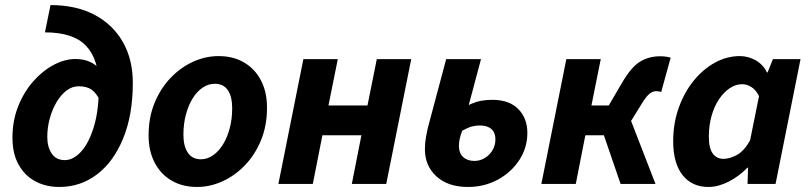

<svg xmlns="http://www.w3.org/2000/svg" viewBox="-20 -731 3216 763"><path d="M215.5 12Q161.8 12 119.7 -10.8Q77.6 -33.6 53.6 -77.3Q29.5 -120.9 29.5 -184.2Q29.5 -251.4 52.2 -308.4Q74.8 -365.5 111.9 -407.5Q148.9 -449.5 193.1 -473Q237.3 -496.5 279.5 -496.5Q311.9 -496.5 336.9 -485.5Q362 -474.5 378.7 -452.9Q395.3 -431.3 401.9 -399.8L377 -331.5Q363.8 -360.1 344.7 -374.1Q325.7 -388.1 292.4 -388.1Q266.4 -388.1 243.8 -370.7Q221.1 -353.3 204.1 -324Q187 -294.6 177.5 -259.2Q167.9 -223.8 167.9 -186.9Q167.9 -147 185.5 -120.9Q203.1 -94.7 237.3 -94.7Q271.4 -94.7 302.4 -128.6Q333.4 -162.5 353.2 -227.9Q373 -293.4 373 -387.9Q373 -494.5 322.4 -548.5Q271.7 -602.4 158.6 -602.4L180.7 -710.8Q282.7 -710.8 355.7 -672.1Q428.8 -633.3 468.3 -564Q507.8 -494.7 507.8 -402.1Q507.8 -275.2 469.9 -182.1Q432 -88.9 366.2 -38.5Q300.4 12 215.5 12Z M763.1 12Q705.2 12 661.9 -13.3Q618.6 -38.6 594.6 -84.7Q570.5 -130.8 570.5 -192.5Q570.5 -264.4 594.3 -322.2Q618.1 -380.1 658.1 -421.7Q698.2 -463.4 747.6 -485.8Q797.1 -508.1 848.5 -508.1Q906.4 -508.1 949.8 -482.8Q993.1 -457.5 1017.1 -411.4Q1041.1 -365.3 1041.1 -303.6Q1041.1 -231.7 1017.3 -173.9Q993.6 -116.1 953.5 -74.4Q913.5 -32.7 864 -10.4Q814.6 12 763.1 12ZM778.3 -98Q803.7 -98 826.2 -113.5Q848.7 -129 865.8 -156.5Q882.9 -184 892.8 -221Q902.7 -258 902.7 -300.9Q902.7 -346.9 885.5 -372.5Q868.3 -398.1 833.4 -398.1Q808.2 -398.1 785.6 -383Q763 -367.9 745.9 -340.4Q728.8 -313 718.9 -276Q708.9 -239 708.9 -195.2Q708.9 -150.3 726.5 -124.2Q744.1 -98 778.3 -98Z M1086.3 0 1185.6 -496.1H1322.4L1285.3 -311.8H1440.3L1477.4 -496.1H1614.2L1514.9 0H1378.1L1416.2 -193.5H1261.2L1223.1 0Z M1840 12Q1760.5 12 1714.6 -29.9Q1668.6 -71.8 1668.6 -137.4Q1668.6 -162.4 1672.7 -186Q1676.9 -209.6 1679.9 -221.6L1753.1 -496.1H1891.5L1842.9 -313.9Q1869.6 -326.1 1890.4 -330.2Q1911.3 -334.3 1936.5 -334.3Q2003.6 -334.3 2039.6 -297.7Q2075.7 -261.1 2075.7 -203.1Q2075.7 -144 2043.8 -95.1Q2011.9 -46.2 1958.3 -17.1Q1904.6 12 1840 12ZM1865.2 -91.5Q1887.4 -91.5 1906.5 -103Q1925.6 -114.5 1937.2 -134Q1948.8 -153.5 1948.8 -177.3Q1948.8 -204 1932.8 -218.2Q1916.8 -232.4 1886.5 -232.4Q1870.4 -232.4 1855 -228.3Q1839.6 -224.2 1816.7 -211.4Q1810.2 -193.6 1807 -179.9Q1803.7 -166.2 1803.7 -151.7Q1803.7 -122.8 1820.5 -107.1Q1837.3 -91.5 1865.2 -91.5Z M2131.3 0 2230.6 -496.1H2367.4L2330.3 -311.8H2399.1L2453.1 -404.1Q2489.8 -466.1 2524.8 -486.8Q2559.8 -507.4 2603.7 -507.4Q2626.4 -507.4 2645.2 -501.8L2607.5 -365Q2603.5 -367 2598.8 -367.8Q2594.2 -368.7 2586.9 -368.7Q2573.8 -368.7 2560.6 -357.9Q2547.3 -347.1 2529.9 -318.3L2487.9 -250.4L2584.9 0H2446.2L2379.8 -193.5H2306.2L2268.1 0Z M2795.2 12Q2729.7 12 2692.4 -35.3Q2655.2 -82.6 2655.2 -169.9Q2655.2 -240.5 2677.1 -302.2Q2699 -363.8 2736.5 -410.1Q2774 -456.3 2821.3 -482.2Q2868.6 -508.1 2920.1 -508.1Q2954.2 -508.1 2984.1 -490.7Q3013.9 -473.2 3028 -443H3030.3L3051.6 -496.1H3161.3L3062 0H2950.7L2952.8 -64.8H2950.4Q2916.7 -29.9 2875.3 -9Q2833.8 12 2795.2 12ZM2854.8 -99.7Q2880.1 -99.7 2908.7 -115.4Q2937.2 -131.1 2960.8 -173.1L2996.3 -348.9Q2984 -374.2 2965.7 -385.3Q2947.5 -396.4 2929.6 -396.4Q2903.6 -396.4 2879.8 -380.4Q2856 -364.4 2837.2 -336.3Q2818.4 -308.2 2807.6 -270.1Q2796.9 -231.9 2796.9 -187.4Q2796.9 -141.9 2812.6 -120.8Q2828.4 -99.7 2854.8 -99.7Z"/></svg>

Font: Source Sans Variable
Style: Italic
Weight: 200
Italic angle: -11°
Designer: Paul D. Hunt
Foundry: Adobe Systems Incorporated
Version: Version 3.006;hotconv 1.0.111;makeotfexe 2.5.65597